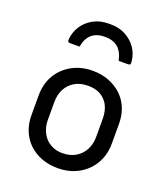

<svg xmlns="http://www.w3.org/2000/svg" viewBox="-148 -913 896 1027"><g transform="rotate(20 300.0 -399.0)"><path d="M299 -736Q254 -736 226 -713.5Q198 -691 188 -640Q174 -640 161 -640Q148 -640 135 -640Q125 -640 122.5 -644Q120 -648 121 -662Q126 -704 149 -737Q172 -770 209 -789.5Q246 -809 292 -809H306Q353 -809 389.5 -789.5Q426 -770 449.5 -737Q473 -704 477 -662Q479 -648 476 -644Q473 -640 463 -640Q450 -640 437 -640Q424 -640 411 -640Q400 -691 372 -713.5Q344 -736 299 -736ZM300 -543Q351 -543 393 -526.5Q435 -510 465.5 -481Q496 -452 512 -412Q528 -372 528 -324V-213Q528 -147 498.5 -96.5Q469 -46 417 -17.5Q365 11 300 11Q249 11 207 -5Q165 -21 134.5 -50.5Q104 -80 88 -120Q72 -160 72 -208V-319Q72 -386 101.5 -436Q131 -486 183 -514.5Q235 -543 300 -543ZM305 -459Q259 -459 227.5 -440Q196 -421 179.5 -389Q163 -357 163 -316V-215Q163 -182 173.5 -155.5Q184 -129 202 -110Q219 -93 242.5 -83Q266 -73 295 -73Q341 -73 372.5 -92.5Q404 -112 420.5 -144Q437 -176 437 -216V-317Q437 -352 427.5 -379Q418 -406 399 -424Q383 -441 359 -450Q335 -459 305 -459Z"/></g></svg>

Font: Recursive
Style: Regular
Weight: 400
Version: Version 1.085